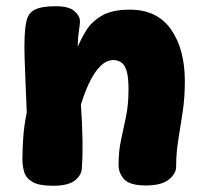

<svg xmlns="http://www.w3.org/2000/svg" viewBox="-20 -583 661 617"><path d="M64 -510Q69 -540 91 -551.5Q113 -563 159 -563Q202 -563 219.5 -547Q237 -531 237 -515Q237 -506 235 -494Q233 -482 231.5 -467Q230 -452 230 -433Q240 -457 257 -485Q274 -513 307 -532.5Q340 -552 397 -552Q485 -552 529.5 -488.5Q574 -425 574 -322Q574 -269 567 -223Q560 -177 553 -134Q546 -91 546 -47Q546 -25 522.5 -6Q499 13 448 13Q398 13 379.5 -6.5Q361 -26 361 -53Q361 -97 369 -133.5Q377 -170 385 -208.5Q393 -247 393 -297Q393 -331 388 -351Q383 -371 372 -380.5Q361 -390 344 -390Q326 -390 310.5 -377.5Q295 -365 282 -344.5Q269 -324 258.5 -298.5Q248 -273 240 -247Q244 -192 245 -137.5Q246 -83 243 -42Q242 -20 220.5 -3Q199 14 150 14Q106 14 85 2Q64 -10 58 -29.5Q52 -49 52 -71Q52 -106 55 -145Q58 -184 66 -221Q64 -275 62 -319Q60 -363 59 -399Q58 -435 59 -462.5Q60 -490 64 -510Z"/></svg>

Font: Playpen Sans ExtraBold
Style: Regular
Weight: 800
Designer: Laura Meseguer, Veronika Burian, José Scaglione
Foundry: TypeTogether
Version: Version 1.001